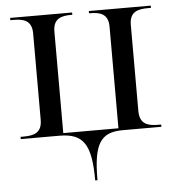

<svg xmlns="http://www.w3.org/2000/svg" viewBox="-53 -586 784 846"><g transform="rotate(-5 339.0 -163.0)"><path d="M334 210H344C344 50 375 0 474 0H645V-10H632C588 -10 550 -19 550 -78V-459C550 -518 588 -526 632 -526H645V-536H371V-526H374C418 -526 456 -518 456 -459V-10H212V-459C212 -518 250 -526 294 -526H297V-536H23V-526H36C80 -526 118 -518 118 -459V-77C118 -18 80 -10 36 -10H23V0H194C300 0 334 50 334 210Z"/></g></svg>

Font: Noto Serif Display
Style: Regular
Weight: 400
Designer: Monotype Design Team
Foundry: Monotype Imaging Inc.
Version: Version 2.009